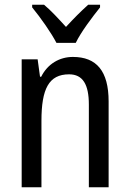

<svg xmlns="http://www.w3.org/2000/svg" viewBox="-20 -786 545 806"><path d="M217 -606H298C320 -652 368 -715 400 -755V-766H350C316 -735 292 -711 257 -673C226 -707 193 -743 165 -766H115V-755C151 -711 194 -650 217 -606ZM286 -547C230 -547 180 -518 153 -464H148L138 -537H71V0H154V-279C154 -413 185 -474 270 -474C328 -474 353 -431 353 -347V0H436V-360C436 -488 385 -547 286 -547Z"/></svg>

Font: Noto Sans Sinhala UI Condensed
Style: Regular
Weight: 400
Width: 3
Designer: Jelle Bosma - Monotype Design Team
Foundry: Monotype Imaging Inc.
Version: Version 2.006